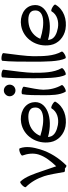

<svg xmlns="http://www.w3.org/2000/svg" viewBox="796 -1652 895 2526"><g transform="rotate(-90 1243.0 -389.5)"><path d="M329 36C426 -61 501 -178 541 -310C567 -398 586 -491 554 -577C551 -586 528 -585 501 -575C475 -565 456 -551 459 -543C484 -474 494 -400 473 -330C446 -243 385 -167 318 -97C299 -155 274 -224 256 -278C221 -382 180 -505 116 -569C110 -576 89 -564 69 -545C49 -525 38 -504 44 -497C111 -430 158 -346 188 -255C206 -203 228 -80 243 9C245 17 264 20 288 17C306 33 324 42 329 36Z M1168 -108C1173 -116 1157 -133 1132 -147C1108 -161 1085 -166 1080 -159C1038 -85 947 -60 861 -75C791 -88 718 -117 706 -184C705 -191 704 -198 703 -205C955 -134 1192 -223 1159 -406C1139 -522 1012 -580 889 -558C713 -527 604 -351 636 -172C654 -69 740 6 843 25C971 47 1105 3 1168 -108ZM907 -458C988 -472 1077 -464 1089 -394C1114 -252 918 -241 718 -306C748 -383 818 -442 907 -458Z M1392 -709C1392 -730 1384 -749 1370 -763C1355 -778 1336 -786 1316 -786C1295 -786 1276 -778 1262 -763C1247 -749 1239 -730 1239 -709C1239 -689 1247 -670 1262 -655C1276 -641 1295 -633 1316 -633C1336 -633 1355 -641 1370 -655C1384 -670 1392 -689 1392 -709ZM1266 -543C1253 -482 1253 -359 1253 -267C1253 -166 1253 -52 1298 25C1303 33 1326 28 1350 14C1375 0 1391 -18 1386 -25C1344 -99 1325 -182 1325 -267C1325 -321 1348 -438 1365 -523C1367 -532 1346 -543 1319 -549C1291 -555 1268 -552 1266 -543Z M1488 -807C1476 -718 1476 -536 1476 -400C1476 -255 1476 -52 1521 25C1526 33 1549 28 1573 14C1598 0 1614 -18 1609 -25C1548 -132 1548 -271 1548 -400C1548 -484 1572 -662 1589 -793C1590 -802 1569 -812 1541 -816C1513 -820 1489 -815 1488 -807Z M1706 -807C1694 -718 1694 -536 1694 -400C1694 -255 1694 -52 1739 25C1744 33 1767 28 1791 14C1816 0 1832 -18 1827 -25C1766 -132 1766 -271 1766 -400C1766 -484 1790 -662 1807 -793C1808 -802 1787 -812 1759 -816C1731 -820 1707 -815 1706 -807Z M2445 -108C2450 -116 2434 -133 2409 -147C2385 -161 2362 -166 2357 -159C2315 -85 2224 -60 2138 -75C2068 -88 1995 -117 1983 -184C1982 -191 1981 -198 1980 -205C2232 -134 2469 -223 2436 -406C2416 -522 2289 -580 2166 -558C1990 -527 1881 -351 1913 -172C1931 -69 2017 6 2120 25C2248 47 2382 3 2445 -108ZM2184 -458C2265 -472 2354 -464 2366 -394C2391 -252 2195 -241 1995 -306C2025 -383 2095 -442 2184 -458Z"/></g></svg>

Font: Nupuram Medium
Style: Regular
Weight: 500
Designer: Santhosh Thottingal (santhosh.thottingal@gmail.com)
Foundry: SMC
Version: Version 1.000